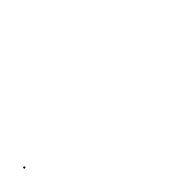

<svg xmlns="http://www.w3.org/2000/svg" viewBox="59 -527 489 489"><g transform="rotate(-45 303.0 -282.5)"><path d="M43 -280V-285H48V-280Z"/></g></svg>

Font: FRB American Cursive Just Beginnings
Style: Italic
Weight: 400
Italic angle: -25°
Version: Version 2.0;Modular Font Editor K font №1